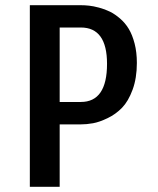

<svg xmlns="http://www.w3.org/2000/svg" viewBox="-20 -720 610 740"><path d="M95 0V-700H289.5Q306.5 -700 323 -698.2Q339.5 -696.5 362 -690.5Q384.5 -684.5 403.8 -675Q423 -665.5 442.8 -648.5Q462.5 -631.5 476.2 -608.8Q490 -586 498.8 -552.2Q507.5 -518.5 507.5 -477.5Q507.5 -419 491 -374.2Q474.5 -329.5 450.5 -304.8Q426.5 -280 395 -264.8Q363.5 -249.5 338.5 -245Q313.5 -240.5 289.5 -240.5H210V0ZM210 -327H291.5Q392.5 -327 392.5 -474Q392.5 -614 291.5 -614H210Z"/></svg>

Font: League Mono Narrow Medium
Style: Regular
Weight: 500
Width: 3
Designer: Tyler Finck
Foundry: The League of Moveable Type / Tyler Finck
Version: Version 2.210